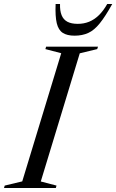

<svg xmlns="http://www.w3.org/2000/svg" viewBox="-54 -938 580 958"><path d="M251.5 -672.5 172.5 -693 176 -705H435L431 -693L344 -672L149.5 -32.5L228 -12L224.5 0H-34L-30.5 -12L57 -33ZM334 -819Q364.5 -819 390.5 -829.5Q416.5 -840 439 -861.8Q461.5 -883.5 481 -918H506Q472 -856.5 444 -821.8Q416 -787 386.2 -773.5Q356.5 -760 318 -760Q281 -760 259.2 -774Q237.5 -788 229.2 -822.2Q221 -856.5 223.5 -918H245.5Q244.5 -884 253.5 -862Q262.5 -840 282.2 -829.5Q302 -819 334 -819Z"/></svg>

Font: Newsreader 60pt
Style: Italic
Weight: 400
Italic angle: -17°
Designer: Hugues Gentile
Foundry: Production Type
Version: Version 1.003